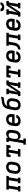

<svg xmlns="http://www.w3.org/2000/svg" viewBox="3099 -3896 995 7247"><g transform="rotate(-90 3596.5 -272.5)"><path d="M-7 0V-92H48L106 -438H63V-530H582V-438H527L470 -92H513V0H306V-92H362L419 -438H214L156 -92H199V0Z M854 8Q823 8 792.5 2Q762 -4 737 -19Q712 -34 694 -57.5Q676 -81 667 -109.5Q658 -138 658 -169.5Q658 -201 664 -232L682 -342Q686 -369 695.5 -396Q705 -423 722 -446.5Q739 -470 762.5 -488.5Q786 -507 812.5 -518.5Q839 -530 866 -535.5Q893 -541 921 -541Q953 -541 982.5 -533.5Q1012 -526 1037.5 -511Q1063 -496 1081.5 -472.5Q1100 -449 1108.5 -420.5Q1117 -392 1117 -360.5Q1117 -329 1112 -298L1093 -188Q1089 -161 1079.5 -134Q1070 -107 1053 -83.5Q1036 -60 1013 -41.5Q990 -23 963.5 -11.5Q937 0 909 4Q881 8 854 8ZM856 -84Q872 -84 888 -87Q904 -90 918.5 -97.5Q933 -105 945.5 -117Q958 -129 966.5 -143Q975 -157 980 -172Q985 -187 988 -203L1006 -313Q1010 -338 1009 -362.5Q1008 -387 996.5 -406.5Q985 -426 963 -436Q941 -446 917 -446Q901 -446 885.5 -442.5Q870 -439 855.5 -431.5Q841 -424 829 -412.5Q817 -401 808.5 -387Q800 -373 795 -357.5Q790 -342 787 -327L769 -217Q765 -193 766 -168.5Q767 -144 778 -124.5Q789 -105 810.5 -94.5Q832 -84 856 -84Q856 -84 856 -84Q856 -84 856 -84Z M1311 0V-92H1405L1462 -438H1391L1380 -371H1283L1309 -530H1754L1728 -371H1630L1641 -438H1570L1513 -92H1595V0Z M1759 205V113H1814L1906 -438H1863V-530H2029L2016 -451Q2029 -472 2047 -489Q2065 -506 2086.5 -517.5Q2108 -529 2131 -533.5Q2154 -538 2177 -538Q2205 -538 2231 -529.5Q2257 -521 2275 -502.5Q2293 -484 2303 -459.5Q2313 -435 2316.5 -408.5Q2320 -382 2318 -354Q2316 -326 2312 -298L2293 -188Q2289 -163 2281.5 -138.5Q2274 -114 2260.5 -91Q2247 -68 2228 -48.5Q2209 -29 2185.5 -16Q2162 -3 2136.5 2.5Q2111 8 2086 8Q2062 8 2039.5 1.5Q2017 -5 2000 -19.5Q1983 -34 1972.5 -54.5Q1962 -75 1957 -97L1922 113H1990V205ZM2058 -84Q2074 -84 2089.5 -87.5Q2105 -91 2119.5 -98.5Q2134 -106 2146 -117.5Q2158 -129 2167 -143Q2176 -157 2180.5 -172.5Q2185 -188 2188 -203L2206 -313Q2209 -329 2209.5 -345.5Q2210 -362 2207 -377Q2204 -392 2197 -405.5Q2190 -419 2178 -428.5Q2166 -438 2151 -442Q2136 -446 2119 -446Q2119 -446 2119 -446Q2119 -446 2119 -446Q2097 -446 2075.5 -439Q2054 -432 2037 -417Q2020 -402 2010.5 -381Q2001 -360 1997 -339L1979 -229Q1976 -212 1975 -195.5Q1974 -179 1976 -163Q1978 -147 1983.5 -132Q1989 -117 1999.5 -105.5Q2010 -94 2025.5 -89Q2041 -84 2058 -84Z M2660 8Q2636 8 2612.5 5Q2589 2 2567.5 -5.5Q2546 -13 2527.5 -26Q2509 -39 2495.5 -56Q2482 -73 2473 -94Q2464 -115 2460.5 -138Q2457 -161 2458.5 -184.5Q2460 -208 2464 -232L2482 -342Q2486 -369 2495.5 -396Q2505 -423 2522 -446.5Q2539 -470 2562.5 -488.5Q2586 -507 2612 -518.5Q2638 -530 2666 -534Q2694 -538 2721 -538Q2752 -538 2782.5 -532Q2813 -526 2838.5 -511Q2864 -496 2882 -472.5Q2900 -449 2908.5 -420.5Q2917 -392 2917 -360.5Q2917 -329 2912 -298L2899 -219H2569V-217Q2565 -192 2566.5 -167.5Q2568 -143 2579.5 -123.5Q2591 -104 2613 -94Q2635 -84 2660 -84Q2677 -84 2695.5 -87Q2714 -90 2731 -99Q2748 -108 2761 -122.5Q2774 -137 2779 -156H2886Q2877 -119 2855.5 -86.5Q2834 -54 2801.5 -31.5Q2769 -9 2732.5 -0.5Q2696 8 2660 8ZM2585 -311H2806V-313Q2810 -337 2809 -361.5Q2808 -386 2797 -406Q2786 -426 2764.5 -436Q2743 -446 2719 -446Q2703 -446 2687.5 -443Q2672 -440 2657 -432.5Q2642 -425 2629.5 -413Q2617 -401 2608.5 -387Q2600 -373 2595 -358Q2590 -343 2587 -327Z M3254 8Q3223 8 3192.5 2Q3162 -4 3137 -19Q3112 -34 3094 -57.5Q3076 -81 3067 -109.5Q3058 -138 3058 -169.5Q3058 -201 3064 -232L3078 -319Q3078 -322 3078.5 -325Q3079 -328 3080 -331L3081 -339Q3082 -343 3082.5 -346Q3083 -349 3083 -352Q3089 -385 3095 -418.5Q3101 -452 3110.5 -486Q3120 -520 3136 -552Q3152 -584 3176 -611Q3200 -638 3231.5 -656.5Q3263 -675 3297 -684.5Q3331 -694 3365 -697.5Q3399 -701 3433.5 -706Q3468 -711 3502 -718Q3536 -725 3569 -735L3554 -643Q3531 -633 3507 -626.5Q3483 -620 3459 -616Q3435 -612 3411 -610.5Q3387 -609 3362.5 -604.5Q3338 -600 3314 -591Q3290 -582 3270.5 -565.5Q3251 -549 3237.5 -527Q3224 -505 3216 -482Q3239 -500 3267 -507.5Q3295 -515 3323 -515Q3353 -515 3383 -508.5Q3413 -502 3437.5 -486.5Q3462 -471 3479.5 -447.5Q3497 -424 3505 -396Q3513 -368 3513 -337Q3513 -306 3508 -275L3493 -188Q3489 -161 3479.5 -134Q3470 -107 3453 -83.5Q3436 -60 3413 -41.5Q3390 -23 3363.5 -11.5Q3337 0 3309 4Q3281 8 3254 8ZM3256 -84Q3272 -84 3288 -87Q3304 -90 3318.5 -97.5Q3333 -105 3345.5 -117Q3358 -129 3366.5 -143Q3375 -157 3380 -172Q3385 -187 3388 -203L3402 -290Q3405 -306 3405.5 -322.5Q3406 -339 3403 -354Q3400 -369 3393 -382.5Q3386 -396 3374 -405.5Q3362 -415 3347 -419Q3332 -423 3315 -423Q3300 -423 3285 -420Q3270 -417 3255.5 -410.5Q3241 -404 3228 -393.5Q3215 -383 3206 -369.5Q3197 -356 3192 -341Q3187 -326 3185 -311L3169 -217Q3165 -193 3166 -168.5Q3167 -144 3178 -124.5Q3189 -105 3210.5 -94.5Q3232 -84 3256 -84Q3256 -84 3256 -84Q3256 -84 3256 -84Z M3593 0V-92H3648L3706 -438H3663V-530H3869V-438H3814L3794 -318Q3789 -292 3784 -265.5Q3779 -239 3772 -213Q3765 -187 3757 -161Q3749 -135 3741 -109L4020 -530H4182V-438H4127L4070 -92H4113V0H3906V-92H3962L3981 -212Q3986 -238 3991 -264.5Q3996 -291 4003 -317Q4010 -343 4018.5 -369Q4027 -395 4034 -421L3755 0Z M4311 0V-92H4405L4462 -438H4391L4380 -371H4283L4309 -530H4754L4728 -371H4630L4641 -438H4570L4513 -92H4595V0Z M5060 8Q5036 8 5012.5 5Q4989 2 4967.5 -5.5Q4946 -13 4927.5 -26Q4909 -39 4895.5 -56Q4882 -73 4873 -94Q4864 -115 4860.5 -138Q4857 -161 4858.5 -184.5Q4860 -208 4864 -232L4882 -342Q4886 -369 4895.5 -396Q4905 -423 4922 -446.5Q4939 -470 4962.5 -488.5Q4986 -507 5012 -518.5Q5038 -530 5066 -534Q5094 -538 5121 -538Q5152 -538 5182.5 -532Q5213 -526 5238.5 -511Q5264 -496 5282 -472.5Q5300 -449 5308.5 -420.5Q5317 -392 5317 -360.5Q5317 -329 5312 -298L5299 -219H4969V-217Q4965 -192 4966.5 -167.5Q4968 -143 4979.5 -123.5Q4991 -104 5013 -94Q5035 -84 5060 -84Q5077 -84 5095.5 -87Q5114 -90 5131 -99Q5148 -108 5161 -122.5Q5174 -137 5179 -156H5286Q5277 -119 5255.5 -86.5Q5234 -54 5201.5 -31.5Q5169 -9 5132.5 -0.5Q5096 8 5060 8ZM4985 -311H5206V-313Q5210 -337 5209 -361.5Q5208 -386 5197 -406Q5186 -426 5164.5 -436Q5143 -446 5119 -446Q5103 -446 5087.5 -443Q5072 -440 5057 -432.5Q5042 -425 5029.5 -413Q5017 -401 5008.5 -387Q5000 -373 4995 -358Q4990 -343 4987 -327Z M5344 0 5359 -92Q5381 -92 5403.5 -97.5Q5426 -103 5444 -118Q5462 -133 5473.5 -153.5Q5485 -174 5492.5 -195.5Q5500 -217 5504 -239Q5508 -261 5511 -282L5537 -438H5494V-530H5982V-438H5927L5870 -92H5913V0H5706V-92H5762L5819 -438H5645L5617 -268Q5613 -242 5608 -216.5Q5603 -191 5594 -165.5Q5585 -140 5571.5 -115.5Q5558 -91 5539.5 -70.5Q5521 -50 5497 -35Q5473 -20 5447.5 -12Q5422 -4 5396 -2Q5370 0 5344 0Z M6260 8Q6236 8 6212.5 5Q6189 2 6167.5 -5.5Q6146 -13 6127.5 -26Q6109 -39 6095.5 -56Q6082 -73 6073 -94Q6064 -115 6060.5 -138Q6057 -161 6058.5 -184.5Q6060 -208 6064 -232L6082 -342Q6086 -369 6095.5 -396Q6105 -423 6122 -446.5Q6139 -470 6162.5 -488.5Q6186 -507 6212 -518.5Q6238 -530 6266 -534Q6294 -538 6321 -538Q6352 -538 6382.5 -532Q6413 -526 6438.5 -511Q6464 -496 6482 -472.5Q6500 -449 6508.5 -420.5Q6517 -392 6517 -360.5Q6517 -329 6512 -298L6499 -219H6169V-217Q6165 -192 6166.5 -167.5Q6168 -143 6179.5 -123.5Q6191 -104 6213 -94Q6235 -84 6260 -84Q6277 -84 6295.5 -87Q6314 -90 6331 -99Q6348 -108 6361 -122.5Q6374 -137 6379 -156H6486Q6477 -119 6455.5 -86.5Q6434 -54 6401.5 -31.5Q6369 -9 6332.5 -0.5Q6296 8 6260 8ZM6185 -311H6406V-313Q6410 -337 6409 -361.5Q6408 -386 6397 -406Q6386 -426 6364.5 -436Q6343 -446 6319 -446Q6303 -446 6287.5 -443Q6272 -440 6257 -432.5Q6242 -425 6229.5 -413Q6217 -401 6208.5 -387Q6200 -373 6195 -358Q6190 -343 6187 -327Z M6593 0V-92H6648L6706 -438H6663V-530H6869V-438H6814L6794 -318Q6789 -292 6784 -265.5Q6779 -239 6772 -213Q6765 -187 6757 -161Q6749 -135 6741 -109L7020 -530H7182V-438H7127L7070 -92H7113V0H6906V-92H6962L6981 -212Q6986 -238 6991 -264.5Q6996 -291 7003 -317Q7010 -343 7018.5 -369Q7027 -395 7034 -421L6755 0ZM6945 -610Q6924 -610 6903.5 -612.5Q6883 -615 6864.5 -622Q6846 -629 6831 -641.5Q6816 -654 6806.5 -671Q6797 -688 6795.5 -708.5Q6794 -729 6798 -750H6898Q6896 -738 6900 -726Q6904 -714 6913 -707.5Q6922 -701 6934.5 -698.5Q6947 -696 6959 -696Q6972 -696 6984.5 -698.5Q6997 -701 7008.5 -707.5Q7020 -714 7028 -725.5Q7036 -737 7038 -750H7138Q7135 -729 7126.5 -708.5Q7118 -688 7103 -671Q7088 -654 7069 -642Q7050 -630 7029 -622.5Q7008 -615 6987 -612.5Q6966 -610 6945 -610Z"/></g></svg>

Font: Iosevka Curly Slab SmBdExObl
Style: Regular
Weight: 600
Width: 7
Italic angle: -9°
Monospace: yes
Designer: Belleve Invis
Foundry: Belleve Invis
Version: Version 11.1.0; ttfautohint (v1.8.3)